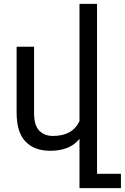

<svg xmlns="http://www.w3.org/2000/svg" viewBox="-20 -770 645 993"><path d="M605.5 128.9V203.1H391.1V-52.2Q342.8 9.8 239.3 9.8Q157.7 9.8 111.8 -38.1Q65.9 -85.9 65.9 -187.5V-528.3H156.2V-186.5Q156.2 -121.1 183.3 -94Q210.4 -66.9 253.4 -66.9Q355.5 -66.9 391.1 -143.6V-750H481.9V128.9Z"/></svg>

Font: Mardoto
Style: Regular
Weight: 400
Designer: Christian Robertson, Vahan Hovhannisyan
Foundry: Google
Version: Version 1.000